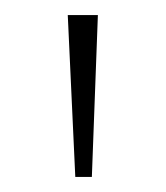

<svg xmlns="http://www.w3.org/2000/svg" viewBox="-20 -819 220 255"><path d="M70 -799 80 -584H102L110 -799Z"/></svg>

Font: Noto Serif Sinhala SemiCondensed Thin
Style: Regular
Weight: 100
Width: 4
Designer: Jelle Bosma - Monotype Design Team
Foundry: Monotype Imaging Inc.
Version: Version 2.007